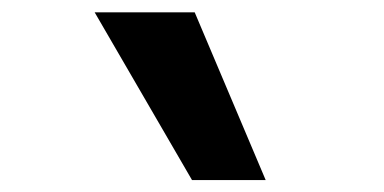

<svg xmlns="http://www.w3.org/2000/svg" viewBox="-20 -815 626 313"><path d="M293 -521.5 134.3 -794.9H297.4L413.1 -521.5Z"/></svg>

Font: Cascadia Code PL
Style: Bold
Weight: 700
Monospace: yes
Designer: Aaron Bell
Foundry: Saja Typeworks
Version: Version 2404.023; ttfautohint (v1.8.4)